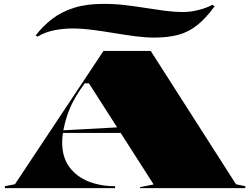

<svg xmlns="http://www.w3.org/2000/svg" viewBox="-20 -971 1291 991"><path d="M5 0V-10L57 -20L514 -708H758L1198 -20L1246 -10V0H703V-5L773 -19L439 -541H418L412 -533Q353 -454 327 -375.5Q301 -297 301 -235Q301 -159 338 -109Q375 -59 436.5 -34.5Q498 -10 574 -10V0ZM243 -285V-295L612 -315V-285ZM777 -777Q731 -777 677.5 -784Q624 -791 567.5 -800.5Q511 -810 456 -817Q401 -824 353 -824Q308 -824 261 -815Q214 -806 174 -782L164 -788Q202 -837 249.5 -873.5Q297 -910 361.5 -930.5Q426 -951 514 -951Q573 -951 627 -944.5Q681 -938 731.5 -930Q782 -922 830.5 -915.5Q879 -909 925 -909Q965 -909 1007 -920Q1049 -931 1076 -946L1088 -939Q1043 -877 998.5 -841.5Q954 -806 901 -791.5Q848 -777 777 -777Z"/></svg>

Font: Kalnia Expanded
Style: Bold
Weight: 700
Width: 7
Designer: Frida Medrano
Foundry: Frida Medrano
Version: Version 1.105